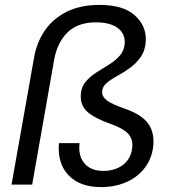

<svg xmlns="http://www.w3.org/2000/svg" viewBox="-20 -752 700 782"><path d="M391 10Q305 10 259 -38.5Q213 -87 220 -169H304Q298 -117 324 -86.5Q350 -56 401 -56Q452 -56 484.5 -83.5Q517 -111 519 -158Q520 -189 500.5 -209Q481 -229 434 -246Q366 -270 336.5 -296Q307 -322 309 -364Q310 -396 328 -418Q346 -440 372 -456.5Q398 -473 424 -489Q450 -505 468 -525.5Q486 -546 488 -576Q490 -615 459.5 -638Q429 -661 371 -661Q297 -661 255.5 -620.5Q214 -580 201 -511L111 0H27L119 -519Q130 -581 163.5 -629Q197 -677 252.5 -704.5Q308 -732 385 -732Q482 -732 529 -689.5Q576 -647 574 -587Q572 -547 553.5 -520.5Q535 -494 509.5 -475.5Q484 -457 458 -443Q432 -429 414.5 -414Q397 -399 396 -379Q395 -359 414.5 -343.5Q434 -328 495 -307Q555 -285 581 -252Q607 -219 605 -167Q602 -115 574.5 -75Q547 -35 499.5 -12.5Q452 10 391 10Z"/></svg>

Font: DM Sans Italic
Style: Regular
Weight: 400
Italic angle: -10°
Designer: Colophon Foundry, Jonny Pinhorn
Foundry: Colophon Foundry
Version: Version 4.004; ttfautohint (v1.8.4.7-5d5b)